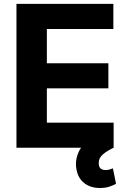

<svg xmlns="http://www.w3.org/2000/svg" viewBox="-20 -747 653 971"><path d="M63.2 0V-727.3H553.3V-600.5H217V-427.2H528.1V-300.4H217V-126.8H554.7V0ZM485.8 203.8Q438.6 203.8 406.8 179.5Q375 155.2 366.8 110.1Q358.3 66.8 377 23.4Q395.6 -19.9 442.5 -40.8L555 0Q521.7 15.6 500.4 33.7Q479 51.8 479.4 77.4Q478.7 112.9 513.8 112.9Q525.9 112.9 535 109.9Q544 106.9 551.1 104.4L566.8 182.5Q553.6 190 533.4 196.9Q513.1 203.8 485.8 203.8Z"/></svg>

Font: Inter UI
Style: Bold
Weight: 700
Designer: Rasmus Andersson
Foundry: rsms
Version: 3.2;8d6f07862